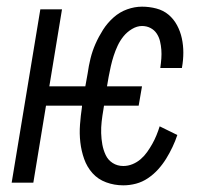

<svg xmlns="http://www.w3.org/2000/svg" viewBox="-20 -548 640 576"><path d="M350 8Q323 8 298.5 -1Q274 -10 257.5 -28.5Q241 -47 232.5 -71Q224 -95 221 -121Q218 -147 220 -174Q222 -201 226 -228V-231H118L80 0H15L101 -520H166L128 -289H236L243 -328Q246 -350 251.5 -372.5Q257 -395 266.5 -416.5Q276 -438 289 -458.5Q302 -479 320.5 -495.5Q339 -512 361.5 -520Q384 -528 406 -528Q428 -528 449 -522.5Q470 -517 485.5 -504Q501 -491 511 -472.5Q521 -454 525.5 -433Q530 -412 530 -390Q530 -368 526 -346Q526 -346 526 -345Q526 -344 525 -344H461Q461 -344 461 -344.5Q461 -345 461 -345Q463 -359 464 -372.5Q465 -386 464 -399Q463 -412 460 -424.5Q457 -437 450 -447.5Q443 -458 431.5 -464Q420 -470 406 -470Q391 -470 376 -461Q361 -452 350.5 -439Q340 -426 333 -411Q326 -396 321 -380.5Q316 -365 312.5 -349.5Q309 -334 306 -318L301 -289H406L396 -231H292L290 -218Q287 -201 285 -183.5Q283 -166 283.5 -148.5Q284 -131 287 -114.5Q290 -98 297 -83Q304 -68 318 -59Q332 -50 350 -50Q364 -50 377.5 -55.5Q391 -61 402 -70.5Q413 -80 421.5 -92Q430 -104 437 -116.5Q444 -129 449.5 -142.5Q455 -156 459 -169L512 -143Q506 -125 497.5 -107Q489 -89 478.5 -72Q468 -55 454.5 -40Q441 -25 424 -13.5Q407 -2 388 3Q369 8 350 8Z"/></svg>

Font: Iosevka SS04 Light Extended
Style: Italic
Weight: 300
Width: 7
Italic angle: -9°
Monospace: yes
Designer: Belleve Invis
Foundry: Belleve Invis
Version: Version 19.0.0; ttfautohint (v1.8.4)